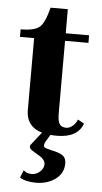

<svg xmlns="http://www.w3.org/2000/svg" viewBox="-53 -561 432 810"><g transform="rotate(5 162.5 -156.5)"><path d="M201 9Q70 9 70 -89V-393H10V-425Q69 -425 90.5 -444Q112 -463 128 -527H201V-425H300V-393H201V-87Q201 -53 209.5 -40.5Q218 -28 238 -28Q251 -28 264.5 -39Q278 -50 284 -67L311 -52Q289 9 201 9ZM131 214Q87 214 62 198L75 166Q87 179 110 179Q129 179 144.5 165Q160 151 160 133Q160 112 126 94L103 80Q92 72 92 65Q92 58 98 52L139 0H179L157 36Q151 46 151 55Q151 62 159 65Q164 67 184 72Q216 78 231.5 88.5Q247 99 247 122Q247 164 213 189Q179 214 131 214Z"/></g></svg>

Font: UnnaBold
Style: Bold
Weight: 700
Designer: Jorge de Buen Unna
Foundry: Omnibus-Type
Version: Version 2.008;hotconv 1.0.109;makeotfexe 2.5.65596